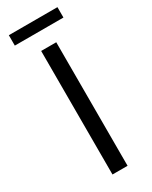

<svg xmlns="http://www.w3.org/2000/svg" viewBox="-228 -935 787 992"><g transform="rotate(-30 165.5 -439.5)"><path d="M215 -731H125V6H215ZM311 -885H21V-823H311Z"/></g></svg>

Font: Sawarabi Gothic
Style: Regular
Weight: 400
Designer: mshio (mshio@users.sourceforge.jp)
Version: Version 20141215